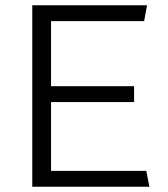

<svg xmlns="http://www.w3.org/2000/svg" viewBox="-20 -706 634 726"><path d="M102 0V-686H536L525 -626H173V-380H487V-320H173V-60H533L545 0Z"/></svg>

Font: Chivo Medium ExtraLight
Style: Regular
Weight: 250
Version: Version 2.002